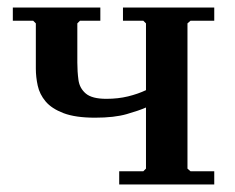

<svg xmlns="http://www.w3.org/2000/svg" viewBox="-20 -489 623 509"><path d="M477 -42 485 -35H548V0H296V-35H360L367 -42V-427L360 -434H306V-469H548V-434H485L477 -427ZM262 -227Q293 -227 319.5 -233.5Q346 -240 367 -250V-204Q349 -196 316 -186.5Q283 -177 232 -177Q180 -177 148.5 -189Q117 -201 101 -220Q85 -239 80 -262Q75 -285 75 -307V-427L68 -434H14V-469H246V-434H192L185 -427V-323Q185 -299 188 -277Q191 -255 207.5 -241Q224 -227 262 -227Z"/></svg>

Font: Brygada 1918 SemiBold
Style: Regular
Weight: 600
Designer: Mateusz Machalski | Borys Kosmynka | Przemek Hoffer
Foundry: NIEPODLEGLA 2018
Version: Version 3.006